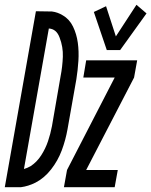

<svg xmlns="http://www.w3.org/2000/svg" viewBox="-64 -782 632 802"><path d="M-44 0 86 -735 153 -734Q177 -731 198 -718Q226 -702 241 -671Q256 -640 261 -603.5Q266 -567 263.5 -528Q261 -489 255 -451L218 -242Q210 -197 194 -154Q178 -111 149.5 -74.5Q121 -38 84 -19Q54 -4 23 0ZM203 0 216 -72 415 -458H284L296 -530H509L496 -458L296 -72H428L415 0ZM36 -76Q50 -80 64 -88Q90 -105 108 -133Q126 -161 136.5 -192Q147 -223 153 -255L189 -463Q197 -504 198.5 -545Q200 -586 185 -625Q172 -661 140 -663ZM382 -573 328 -732 379 -756 420 -630 506 -762 548 -726 438 -573Z"/></svg>

Font: Iosevka SS08
Style: Italic
Weight: 400
Italic angle: -10°
Monospace: yes
Designer: Belleve Invis
Foundry: Belleve Invis
Version: 2.1.0; ttfautohint (v1.8.2)